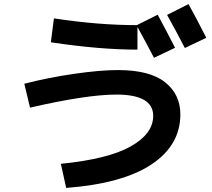

<svg xmlns="http://www.w3.org/2000/svg" viewBox="-20 -870 1040 940"><path d="M837 -636 734 -587Q706 -641 653 -738V-627Q467 -627 229 -663L244 -780Q460 -747 650 -747L752 -798Q798 -713 837 -636ZM990 -685 885 -635Q840 -722 798 -797L903 -850Q939 -785 990 -685ZM99 -460Q215 -490 342.5 -508.5Q470 -527 557 -527Q713 -527 788 -467.5Q863 -408 863 -310Q863 -159 721.5 -65Q580 29 304 50L278 -68Q509 -91 619.5 -153Q730 -215 730 -303Q730 -407 550 -407Q405 -407 127 -343Z"/></svg>

Font: M PLUS 1p
Style: Bold
Weight: 700
Version: Version 1.062